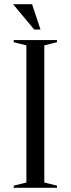

<svg xmlns="http://www.w3.org/2000/svg" viewBox="-20 -890 335 910"><path d="M42 0ZM190 -25 250 -10V0H45V-10L105 -25V-675L45 -690V-700H250V-690L190 -675ZM172 -750H142L42 -870H132Z"/></svg>

Font: Oranienbaum
Style: Regular
Weight: 400
Designer: Oleg Pospelov and Jovanny Lemonad
Foundry: Oleg Pospelov and jovanny Lemonad
Version: Version 1.001; ttfautohint (v0.91) -l 8 -r 50 -G 200 -x 0 -w